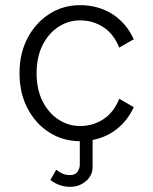

<svg xmlns="http://www.w3.org/2000/svg" viewBox="-20 -536 591 740"><path d="M196.8 118.2Q208.5 127.4 220.7 133.1Q232.9 138.7 250.5 138.7Q270.5 138.7 279.1 125.5Q287.6 112.3 287.6 99.1V8.3Q222.2 7.8 169.4 -25.9Q116.7 -59.6 85.9 -118.7Q55.2 -177.7 55.2 -253.9Q55.2 -330.1 86.2 -389.2Q117.2 -448.2 170.2 -482.2Q223.1 -516.1 288.6 -516.1Q357.9 -516.1 412.1 -482.2Q466.3 -448.2 495.6 -384.8L439.5 -352.5Q418.5 -405.3 378.2 -431.4Q337.9 -457.5 288.6 -457.5Q244.1 -457.5 205.8 -432.9Q167.5 -408.2 144.3 -362.5Q121.1 -316.9 121.1 -253.9Q121.1 -190.9 144.3 -145.3Q167.5 -99.6 205.8 -75Q244.1 -50.3 288.6 -50.3Q337.9 -50.3 378.2 -76.4Q418.5 -102.5 439.5 -155.3L495.6 -123Q471.7 -71.3 430.4 -38.8Q389.2 -6.3 336.9 3.4V107.4Q336.9 140.1 311.3 162.1Q285.6 184.1 250.5 184.1Q208.5 184.1 174.3 157.7Z"/></svg>

Font: Giphurs Light
Style: Regular
Weight: 300
Version: Version 0.920; ttfautohint (v1.8.4.7-5d5b)